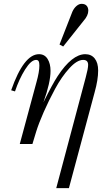

<svg xmlns="http://www.w3.org/2000/svg" viewBox="-20 -750 550 1000"><path d="M338.9 230H272.9L426.8 -348.1Q439 -393.1 439 -412.1Q439 -438 413.1 -438Q380.9 -438 341.1 -394.3Q301.3 -350.6 267.3 -287.8Q233.4 -225.1 207.5 -166Q181.6 -106.9 168.9 -65.9L148.9 0H83L169.9 -321.8Q185.1 -376 185.1 -408.2Q185.1 -424.3 181.2 -431.2Q177.2 -438 168 -438Q142.1 -438 110.8 -388.2Q79.6 -338.4 58.1 -273.9L38.1 -279.8Q104 -467.8 183.1 -467.8Q212.4 -467.8 227.8 -443.1Q243.2 -418.5 243.2 -380.9Q243.2 -320.3 206.1 -216.8Q252.4 -311 280.3 -353.5Q355 -467.3 423.8 -467.8Q455.6 -467.8 473.4 -445.3Q491.2 -422.9 491.2 -382.8Q491.2 -334.5 473.1 -270ZM309.1 -507.8 290 -518.1 356.9 -689Q365.2 -707.5 378.4 -718.8Q391.6 -730 404.8 -730Q422.4 -730 431.2 -720.2Q439.9 -710.4 439.9 -694.8Q439.9 -668.9 415 -641.1Z"/></svg>

Font: Flanker Steampunk
Style: Italic
Weight: 400
Italic angle: -12°
Designer: Alexey Kryukov, Leonardo Di Lena
Foundry: Alexey Kryukov, Leonardo Di Lena
Version: 1.210